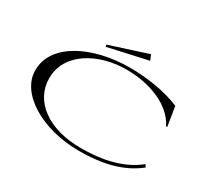

<svg xmlns="http://www.w3.org/2000/svg" viewBox="-170 -1151 1551 1436"><g transform="rotate(30 605.5 -433.0)"><path d="M671 -715C355 -715 66 -578 66 -345C66 -143 331 15 651 15C782 15 989 0 1145 -127L1131 -148C985 -30 793 -10 651 -10C368 -10 186 -150 186 -345C186 -566 417 -690 656 -690C850 -690 1047 -621 1123 -470H1133L1106 -637C981 -690 821 -715 671 -715ZM775 -835 756 -881 431 -776 434 -759Z"/></g></svg>

Font: Sprat Extended
Style: Regular
Weight: 400
Width: 9
Designer: Ethan Nakache
Foundry: Collletttivo
Version: Version 2.000;Glyphs 3.2 (3217)